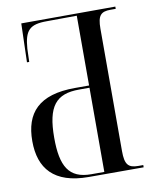

<svg xmlns="http://www.w3.org/2000/svg" viewBox="-81 -777 684 840"><g transform="rotate(-10 261.0 -357.0)"><path d="M245 0H489V-10H467C422 -10 408 -27 408 -86V-630C408 -689 423 -704 466 -704H489V-714L71 -713L66 -541H76L78 -600C84 -680 106 -703 183 -703L316 -704V-394H253C92 -394 29 -322 29 -197C29 -76 91 0 245 0ZM258 -10C159 -10 126 -68 126 -195C126 -335 167 -384 270 -384H316V-10Z"/></g></svg>

Font: Noto Serif Display Condensed
Style: Regular
Weight: 400
Width: 3
Designer: Monotype Design Team
Foundry: Monotype Imaging Inc.
Version: Version 2.009